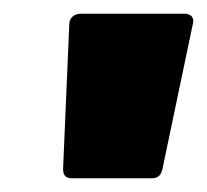

<svg xmlns="http://www.w3.org/2000/svg" viewBox="-20 -720 302 280"><path d="M85 -460H201C210 -460 215 -464 217 -474L261 -684C264 -694 259 -700 249 -700H98C88 -700 81 -694 81 -684L72 -474C72 -464 76 -460 85 -460Z"/></svg>

Font: Barlow Condensed Black
Style: Italic
Weight: 900
Width: 3
Italic angle: -7°
Designer: Jeremy Tribby
Foundry: Tribby Type
Version: Version 1.422;hotconv 1.0.109;makeotfexe 2.5.65596